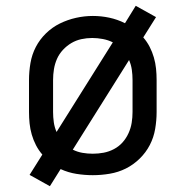

<svg xmlns="http://www.w3.org/2000/svg" viewBox="-20 -596 640 662"><path d="M152 46 82 7 126 -63Q113 -78 104 -95.5Q95 -113 89.5 -132Q84 -151 82 -170.5Q80 -190 80 -210V-320Q80 -349 85 -378.5Q90 -408 103.5 -434Q117 -460 138.5 -481Q160 -502 186.5 -515Q213 -528 242 -534.5Q271 -541 300 -541Q329 -541 357 -535Q385 -529 411 -516L448 -576L518 -537L474 -467Q487 -452 496 -434.5Q505 -417 510.5 -398Q516 -379 518 -359.5Q520 -340 520 -320V-210Q520 -181 515 -151.5Q510 -122 496.5 -96Q483 -70 461.5 -49Q440 -28 414 -15Q388 -2 358.5 3Q329 8 300 8Q272 8 243.5 3.5Q215 -1 189 -13ZM175 -141 369 -450Q353 -458 334.5 -461.5Q316 -465 298 -465Q279 -465 260.5 -461Q242 -457 226 -447.5Q210 -438 197 -424Q184 -410 176.5 -393Q169 -376 166 -357.5Q163 -339 163 -320V-210Q163 -192 165.5 -174.5Q168 -157 175 -141ZM300 -66Q319 -66 337.5 -69.5Q356 -73 373 -82Q390 -91 402.5 -105Q415 -119 423 -136.5Q431 -154 434 -172.5Q437 -191 437 -210V-320Q437 -338 434.5 -355.5Q432 -373 425 -389L231 -80Q247 -72 264.5 -69Q282 -66 300 -66Z"/></svg>

Font: Iosevka Curly Extended
Style: Regular
Weight: 400
Width: 7
Monospace: yes
Designer: Belleve Invis
Foundry: Belleve Invis
Version: Version 11.1.0; ttfautohint (v1.8.3)